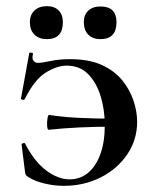

<svg xmlns="http://www.w3.org/2000/svg" viewBox="-20 -591 496 623"><path d="M208 -399Q269 -399 310.5 -380Q352 -361 377 -330Q402 -299 413.5 -263.5Q425 -228 425 -196Q425 -137 392.5 -89.5Q360 -42 306 -15Q252 12 187 12Q156 12 124.5 4.5Q93 -3 73 -16Q66 -20 64 -23Q62 -26 61 -34L50 -123Q50 -125 55.5 -126.5Q61 -128 62 -124Q92 -66 130.5 -37.5Q169 -9 206 -9Q240 -9 265.5 -30Q291 -51 305.5 -90.5Q320 -130 320 -185Q320 -235 306.5 -279Q293 -323 266 -350.5Q239 -378 196 -378Q165 -378 128.5 -355.5Q92 -333 60 -269Q58 -266 52.5 -267.5Q47 -269 48 -271L75 -419Q76 -421 82 -420Q88 -419 87 -416Q83 -400 89 -393.5Q95 -387 102 -387Q117 -387 144 -393Q171 -399 208 -399ZM140 -218Q185 -211 238 -208.5Q291 -206 349 -206V-180Q291 -180 238 -177.5Q185 -175 139 -170Q134 -169 133 -181.5Q132 -194 134 -206.5Q136 -219 140 -218ZM132 -464Q107 -464 92 -478.5Q77 -493 77 -519Q77 -543 92 -557Q107 -571 132 -571Q157 -571 170.5 -557Q184 -543 184 -519Q184 -464 132 -464ZM306 -464Q281 -464 266.5 -478.5Q252 -493 252 -519Q252 -543 266.5 -556.5Q281 -570 306 -570Q358 -570 358 -519Q358 -464 306 -464Z"/></svg>

Font: Cormorant
Style: Bold
Weight: 700
Designer: Christian Thalmann (Catharsis Fonts)
Foundry: Catharsis Fonts
Version: Version 4.000